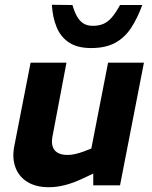

<svg xmlns="http://www.w3.org/2000/svg" viewBox="-20 -775 636 803"><path d="M184 8Q130 8 94 -14.5Q58 -37 44 -76.5Q30 -116 40 -165L108 -513H258L200 -207Q192 -168 208 -147.5Q224 -127 263 -127Q279 -127 295.5 -131Q312 -135 329 -141L362 -154L432 -513H582L482 0H370V-88L397 -62L336 -33Q293 -12 256 -2Q219 8 184 8ZM361 -574Q304 -574 269 -597Q234 -620 217 -661Q200 -702 197 -755L283 -754Q292 -723 303.5 -704Q315 -685 330.5 -676Q346 -667 369 -667Q393 -667 412 -675Q431 -683 447.5 -702Q464 -721 482 -754H575Q555 -699 528.5 -658.5Q502 -618 462 -596Q422 -574 361 -574Z"/></svg>

Font: REM SemiBold
Style: Italic
Weight: 600
Italic angle: -11°
Designer: Octavio Pardo
Foundry: Ashler Design
Version: Version 1.005;gftools[0.9.28]